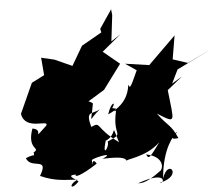

<svg xmlns="http://www.w3.org/2000/svg" viewBox="-20 -632 804 705"><path d="M352 -513 281 -464 246 -390 180 -413 131 -420 142 -356 97 -328 57 -214C73 -150 162 -196 150 -171C92 -108 146 -157 99 -160C78 -80 133 -91 103 -72C108 -72 102 -9 110 -54C134 -61 109 -71 75 -51C95 -9 162 -59 127 14C187 35 222 27 265 28C232 44 238 71 267 36C278 32 211 13 258 9C254 19 273 17 335 -31C313 -66 318 12 318 -42C304 -47 413 -81 357 -49C365 -49 443 -63 445 -40C436 -48 515 -52 565 -110C522 -37 526 -54 516 -65C581 -58 580 -16 569 -5C543 18 513 42 487 41C596 -9 584 45 567 39C654 14 597 -53 579 23C578 -86 618 -135 625 -141C651 -167 579 -111 635 -125C608 -175 599 -166 556 -215C630 -177 619 -182 596 -301L648 -351L612 -325L632 -377L764 -457L670 -401L614 -414L621 -502L528 -393L439 -398L482 -374C455 -295 457 -313 451 -321C450 -286 437 -244 377 -212C389 -261 407 -259 392 -235C430 -233 379 -220 406 -225C392 -126 442 -148 375 -112C384 -99 354 -45 368 -115C415 -140 383 -190 417 -110C326 -164 354 -187 315 -166C293 -228 317 -210 347 -231C305 -192 314 -169 321 -251C324 -257 250 -285 255 -223L362 -302L421 -398L357 -442L422 -506L389 -480L392 -577L385 -612L388 -598L348 -526Z"/></svg>

Font: Hussar Lance
Style: Italic
Weight: 700
Foundry: Cannot Into Space Fonts, PlusOne Fonts
Version: Version 2.27